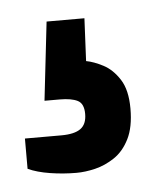

<svg xmlns="http://www.w3.org/2000/svg" viewBox="-31 -53 218 278"><g transform="rotate(-5 78.0 86.0)"><path d="M70 197Q51 197 32 194Q13 191 0 185V141H53Q72 141 81 134.5Q90 128 90 113Q90 98 81 93.5Q72 89 55 89H33L46 -25H101L98 37Q109 39 122.5 46Q136 53 146 68.5Q156 84 156 111Q156 138 147.5 155Q139 172 125.5 181Q112 190 97.5 193.5Q83 197 70 197Z"/></g></svg>

Font: Archivo ExtraCondensed SemiBold
Style: Regular
Weight: 600
Width: 2
Designer: Hector Gatti
Foundry: Omnibus-Type
Version: Version 2.001